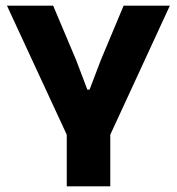

<svg xmlns="http://www.w3.org/2000/svg" viewBox="-20 -659 626 679"><path d="M223.2 -167.2 4.6 -639H168L249.2 -446.6L288.9 -342.1H296.8L336.6 -446.6L417.2 -639H580.7L362.9 -167.2ZM216.1 0V-307.6H370V0Z"/></svg>

Font: Anek Gurmukhi Medium
Style: Regular
Weight: 500
Designer: Sarang Kulkarni (Gurmukhi), Yesha Goshar (Latin)
Foundry: Ek Type
Version: Version 1.003